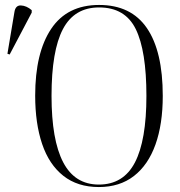

<svg xmlns="http://www.w3.org/2000/svg" viewBox="-20 -745 726 775"><path d="M379 10Q293 10 235.5 -35.5Q178 -81 150 -164Q122 -247 122 -359Q122 -532 186.5 -628.5Q251 -725 380 -725Q509 -725 573 -631.5Q637 -538 637 -358Q637 -244 607.5 -161.5Q578 -79 520.5 -34.5Q463 10 379 10ZM379 0Q478 0 524.5 -89Q571 -178 571 -358Q571 -540 528 -627.5Q485 -715 380 -715Q280 -715 234 -627.5Q188 -540 188 -358Q188 -180 235 -90Q282 0 379 0ZM19 -525 10 -528 38 -695Q42 -724 64.5 -723Q87 -722 108 -704V-694Z"/></svg>

Font: Noto Serif Display Condensed Light
Style: Regular
Weight: 300
Width: 3
Designer: Monotype Design Team
Foundry: Monotype Imaging Inc.
Version: Version 2.009